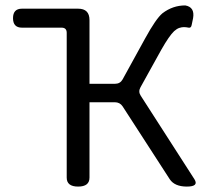

<svg xmlns="http://www.w3.org/2000/svg" viewBox="-20 -688 756 708"><path d="M268 0Q226 0 226 -33V-567Q226 -586 207 -586H61Q28 -586 28 -621Q28 -656 61 -656H268Q310 -656 310 -614V-379H404Q423 -379 432 -395L515 -546Q555 -619 579 -639Q617 -668 663 -668Q699 -662 692 -621L687 -597Q685 -584 675.5 -586Q666 -588 658 -588Q650 -588 641 -585Q632 -582 622 -573Q604 -556 575 -505L498 -366Q489 -350 499 -335L697 -27Q714 0 669 0Q624 0 606 -27L432 -296Q422 -311 403 -311H310V-33Q310 0 268 0Z"/></svg>

Font: Raw Maruko Gothic CJK TC
Style: Regular
Weight: 400
Version: Version 1.001